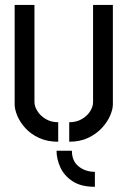

<svg xmlns="http://www.w3.org/2000/svg" viewBox="-20 -556 505 760"><path d="M355.6 183.4Q299.8 183.4 266.4 160.9Q233 138.4 218.4 105.5Q203.8 72.6 203.8 40.6H264.6Q264.6 81.6 291.5 102.9Q318.4 124.2 355.6 124.2ZM254 5V-72.2Q282.8 -72.2 304.1 -84.8Q325.4 -97.4 336.9 -115.7Q348.4 -134.1 348.4 -152V-536.4H426.8V-142.7Q426.8 -123.9 416.2 -98.9Q405.6 -73.8 383.8 -50Q362 -26.2 329.6 -10.6Q297.2 5 254 5ZM210.4 5Q167.2 5 134.5 -10.1Q101.8 -25.3 80.5 -48.7Q59.2 -72.2 48.6 -97.6Q38 -122.9 38 -142.6V-536.4H116.4V-152Q116.4 -134.8 128.2 -116.1Q140 -97.4 161.1 -84.8Q182.2 -72.2 210.4 -72.2Z"/></svg>

Font: Stick No Bills ExtraLight
Style: Regular
Weight: 200
Designer: Kosala Senevirathne, Siva Puranthara, Lasantha Premarathna, Tharique Azeez
Foundry: mooniak
Version: Version 2.000